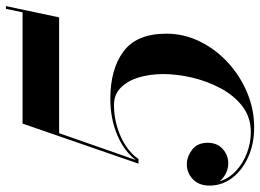

<svg xmlns="http://www.w3.org/2000/svg" viewBox="-132 -712 854 630"><g transform="rotate(-90 295.0 -397.0)"><path d="M499.5 -278Q499.5 -220.5 474 -168.5Q448.5 -116.5 404.8 -76.2Q361 -36 306 -13Q251 10 192.5 10Q138 10 94.8 -9.5Q51.5 -29 26.2 -62.2Q1 -95.5 1 -136.5Q1 -171 21.8 -191Q42.5 -211 71 -211Q95.5 -211 118.5 -193.8Q141.5 -176.5 141.5 -142.5Q141.5 -111.5 121.2 -93.2Q101 -75 74 -75Q57 -75 41 -83Q25 -91 15 -103.5Q24.5 -72.5 49.8 -49.2Q75 -26 108.5 -13.5Q142 -1 176 -1Q226 -1 262 -29.2Q298 -57.5 321.2 -101.8Q344.5 -146 355.8 -195.5Q367 -245 367 -288Q367 -332.5 355.8 -369.2Q344.5 -406 322 -428Q299.5 -450 265.5 -450Q212.5 -450 163.5 -428.5Q114.5 -407 88 -369.5H73L204.5 -750H569.5L581 -804.5H590L553 -630H173L85 -378.5Q114 -417 167.8 -439.5Q221.5 -462 286 -462Q383 -462 441.2 -418.8Q499.5 -375.5 499.5 -278Z"/></g></svg>

Font: Bodoni* 24pt Medium
Style: Italic
Weight: 500
Italic angle: -13°
Version: Version 2.3